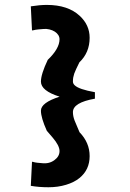

<svg xmlns="http://www.w3.org/2000/svg" viewBox="-20 -726 541 797"><path d="M107.9 45.4Q141.6 51.3 181.2 51.3Q220.7 51.3 254.4 41Q288.1 30.8 309.6 13.2Q352.1 -21 352.1 -78.1Q352.1 -133.8 310.1 -177.2Q296.9 -207 289.8 -225.3Q282.7 -243.7 282.7 -260.7Q282.7 -300.3 374 -316.4V-343.3Q307.6 -355 290 -372.1Q282.7 -378.9 282.7 -387.7Q282.7 -396.5 283.9 -404.1Q285.2 -411.6 288.1 -420.4Q293.9 -436 309.6 -467.3Q352.1 -507.8 352.1 -569.3Q352.1 -622.1 311 -660.2Q262.2 -705.6 174.3 -705.6Q145.5 -705.6 107.9 -699.7L112.8 -600.6L114.7 -599.6Q128.4 -603 138.4 -603.8Q148.4 -604.5 160.6 -605.7Q172.9 -606.9 185.5 -603.8Q198.2 -600.6 207.5 -594.7Q227.1 -581.5 227.1 -563Q227.1 -524.4 178.2 -477.5Q149.9 -418 149.9 -387.2Q149.9 -349.1 227.5 -324.7Q149.9 -299.8 149.9 -266.6Q149.9 -237.3 174.3 -183.1L198.2 -155.3Q227.1 -121.6 227.1 -99.1Q227.1 -76.7 206.1 -61.5Q184.1 -44.9 153.3 -48.8Q143.6 -49.8 134.5 -50.5Q125.5 -51.3 114.7 -54.7L112.8 -53.7Z"/></svg>

Font: HammersmithOne
Style: Regular
Weight: 400
Designer: Nicole Fally
Foundry: Nicole Fally
Version: Version 1.003